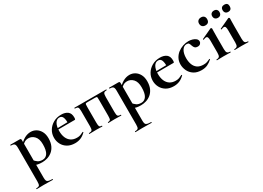

<svg xmlns="http://www.w3.org/2000/svg" viewBox="-18 -1380 3363 2457"><g transform="rotate(-30 1664.0 -151.5)"><path d="M19 275Q16 275 16 269Q16 263 19 263Q54 263 64.5 250Q75 237 75 194V-305Q75 -349 59.5 -361.5Q44 -374 9 -374Q7 -374 7 -380Q7 -386 9 -386Q24 -386 49 -386Q74 -386 100.5 -386Q127 -386 146 -386Q160 -386 164 -380.5Q168 -375 168 -363V194Q168 222 174.5 237Q181 252 200 257.5Q219 263 257 263Q260 263 260 269Q260 275 257 275Q229 275 194 274Q159 273 120 273Q92 273 65.5 274Q39 275 19 275ZM254 13Q215 13 187.5 7Q160 1 122 -12L157 -75Q179 -48 204.5 -30Q230 -12 273 -12Q320 -12 347 -53Q374 -94 374 -184Q374 -264 337 -303.5Q300 -343 250 -343Q213 -343 186 -324Q159 -305 133 -276L123 -288Q174 -347 220.5 -373Q267 -399 316 -399Q358 -399 394 -377.5Q430 -356 452.5 -315Q475 -274 475 -215Q475 -151 454.5 -107Q434 -63 401 -36.5Q368 -10 329.5 1.5Q291 13 254 13Z M741 12Q676 12 630.5 -15Q585 -42 561.5 -86.5Q538 -131 538 -182Q538 -241 567 -289Q596 -337 647 -366Q698 -395 764 -395Q823 -395 858.5 -368Q894 -341 894 -280Q894 -267 892 -258Q890 -249 883 -249H787Q789 -306 776 -340.5Q763 -375 726 -375Q686 -375 662.5 -334Q639 -293 639 -225Q639 -167 657 -125Q675 -83 710 -60Q745 -37 796 -37Q826 -37 846.5 -44.5Q867 -52 892 -65Q894 -67 897.5 -63Q901 -59 899 -56Q862 -19 823.5 -3.5Q785 12 741 12ZM604 -248 603 -267 822 -271V-249Z M1427 -12Q1429 -12 1429 -6Q1429 0 1427 0Q1406 0 1380.5 -1Q1355 -2 1328 -2Q1303 -2 1279 -1Q1255 0 1236 0Q1234 0 1234 -6Q1234 -12 1236 -12Q1264 -12 1272 -25Q1280 -38 1280 -81V-305Q1280 -335.4 1279 -347.7Q1278 -360 1271.6 -362.5Q1265.2 -365 1250 -365H1135Q1119.5 -365 1113.2 -362.1Q1106.9 -359.2 1105.4 -346.6Q1104 -334 1104 -303V-81Q1104 -38 1111.3 -25Q1118.6 -12 1146 -12Q1149 -12 1149 -6Q1149 0 1146 0Q1128 0 1105 -1Q1082 -2 1059 -2Q1030.7 -2 1004.1 -1Q977.5 0 956 0Q953 0 953 -6Q953 -12 956 -12Q991 -12 1001 -25Q1011 -38 1011 -81V-305Q1011 -349 1001 -361.5Q991 -374 957 -374Q954 -374 954 -380Q954 -386 957 -386H1427Q1429 -386 1429 -380Q1429 -374 1427 -374Q1393 -374 1383 -360Q1373 -346 1373 -303V-81Q1373 -38 1383 -25Q1393 -12 1427 -12Z M1478 275Q1475 275 1475 269Q1475 263 1478 263Q1513 263 1523.5 250Q1534 237 1534 194V-305Q1534 -349 1518.5 -361.5Q1503 -374 1468 -374Q1466 -374 1466 -380Q1466 -386 1468 -386Q1483 -386 1508 -386Q1533 -386 1559.5 -386Q1586 -386 1605 -386Q1619 -386 1623 -380.5Q1627 -375 1627 -363V194Q1627 222 1633.5 237Q1640 252 1659 257.5Q1678 263 1716 263Q1719 263 1719 269Q1719 275 1716 275Q1688 275 1653 274Q1618 273 1579 273Q1551 273 1524.5 274Q1498 275 1478 275ZM1713 13Q1674 13 1646.5 7Q1619 1 1581 -12L1616 -75Q1638 -48 1663.5 -30Q1689 -12 1732 -12Q1779 -12 1806 -53Q1833 -94 1833 -184Q1833 -264 1796 -303.5Q1759 -343 1709 -343Q1672 -343 1645 -324Q1618 -305 1592 -276L1582 -288Q1633 -347 1679.5 -373Q1726 -399 1775 -399Q1817 -399 1853 -377.5Q1889 -356 1911.5 -315Q1934 -274 1934 -215Q1934 -151 1913.5 -107Q1893 -63 1860 -36.5Q1827 -10 1788.5 1.5Q1750 13 1713 13Z M2200 12Q2135 12 2089.5 -15Q2044 -42 2020.5 -86.5Q1997 -131 1997 -182Q1997 -241 2026 -289Q2055 -337 2106 -366Q2157 -395 2223 -395Q2282 -395 2317.5 -368Q2353 -341 2353 -280Q2353 -267 2351 -258Q2349 -249 2342 -249H2246Q2248 -306 2235 -340.5Q2222 -375 2185 -375Q2145 -375 2121.5 -334Q2098 -293 2098 -225Q2098 -167 2116 -125Q2134 -83 2169 -60Q2204 -37 2255 -37Q2285 -37 2305.5 -44.5Q2326 -52 2351 -65Q2353 -67 2356.5 -63Q2360 -59 2358 -56Q2321 -19 2282.5 -3.5Q2244 12 2200 12ZM2063 -248 2062 -267 2281 -271V-249Z M2611 12Q2542 12 2497 -17.5Q2452 -47 2430.5 -93Q2409 -139 2409 -186Q2409 -236 2430 -275Q2451 -314 2485.5 -340.5Q2520 -367 2562 -381Q2604 -395 2645 -395Q2674 -395 2703 -386.5Q2732 -378 2751 -361.5Q2770 -345 2770 -320Q2770 -303 2756 -288.5Q2742 -274 2715 -274Q2690 -274 2676 -287Q2662 -300 2654 -325Q2647 -349 2638.5 -361.5Q2630 -374 2606 -374Q2563 -374 2537.5 -331Q2512 -288 2512 -219Q2512 -169 2527 -127.5Q2542 -86 2576 -61.5Q2610 -37 2667 -37Q2697 -37 2717.5 -44Q2738 -51 2763 -63Q2765 -65 2768.5 -61Q2772 -57 2770 -55Q2735 -23 2698 -5.5Q2661 12 2611 12Z M2841 0Q2838 0 2838 -6Q2838 -12 2841 -12Q2872 -12 2883 -26.5Q2894 -41 2894 -81V-260Q2894 -293 2887.5 -308.5Q2881 -324 2864 -324Q2857 -324 2847.5 -321Q2838 -318 2827 -313Q2823 -312 2820.5 -318Q2818 -324 2821 -325L2972 -395Q2974 -396 2975 -396Q2980 -396 2985 -391Q2990 -386 2990 -382Q2990 -370 2989 -342Q2988 -314 2988 -262V-81Q2988 -41 2999.5 -26.5Q3011 -12 3042 -12Q3045 -12 3045 -6Q3045 0 3042 0Q3022 0 2996 -1Q2970 -2 2941 -2Q2913 -2 2887 -1Q2861 0 2841 0ZM2937 -460Q2909 -460 2892.5 -476Q2876 -492 2876 -521Q2876 -547 2892.5 -562.5Q2909 -578 2937 -578Q2965 -578 2980 -562.5Q2995 -547 2995 -521Q2995 -460 2937 -460Z M3104 0Q3101 0 3101 -6Q3101 -12 3104 -12Q3135 -12 3146 -26.5Q3157 -41 3157 -81V-260Q3157 -293.4 3150.6 -308.7Q3144.3 -324 3127 -324Q3119.7 -324 3110.3 -321Q3101 -318 3090 -313Q3086 -312 3083.5 -318Q3081 -324 3084 -325L3235 -395Q3237.2 -396 3238 -396Q3243 -396 3248 -391Q3253 -386 3253 -382Q3253 -370 3252 -342Q3251 -314 3251 -262V-81Q3251 -41 3262.5 -26.5Q3274 -12 3305 -12Q3308 -12 3308 -6Q3308 0 3305 0Q3285 0 3259.1 -1Q3233.3 -2 3204.1 -2Q3176 -2 3150.1 -1Q3124.2 0 3104 0ZM3124 -464Q3099.2 -464 3084.1 -478.5Q3069 -492.9 3069 -519Q3069 -543 3084.1 -557Q3099.2 -571 3124 -571Q3149 -571 3163 -557Q3177 -543 3177 -519Q3177 -492.9 3163 -478.5Q3149 -464 3124 -464ZM3276 -464Q3250.8 -464 3236.9 -478.5Q3223 -492.9 3223 -519Q3223 -543.2 3236.9 -556.6Q3250.8 -570 3276 -570Q3328 -570 3328 -519Q3328 -464 3276 -464Z"/></g></svg>

Font: Cormorant Garamond Light
Style: Regular
Weight: 300
Designer: Christian Thalmann (Catharsis Fonts)
Foundry: Catharsis Fonts
Version: Version 4.001